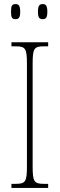

<svg xmlns="http://www.w3.org/2000/svg" viewBox="-20 -921 293 941"><path d="M189 -827C205 -827 212 -835 212 -863C212 -893 205 -901 189 -901C173 -901 166 -893 166 -863C166 -835 173 -827 189 -827ZM56 -827C72 -827 79 -835 79 -863C79 -893 72 -901 56 -901C39 -901 34 -893 34 -863C34 -835 39 -827 56 -827ZM36 0H216V-20H196C146 -20 140 -31 140 -108V-606C140 -683 146 -694 196 -694H216V-714H36V-694H56C106 -694 112 -683 112 -606V-108C112 -31 106 -20 56 -20H36Z"/></svg>

Font: Noto Serif Hebrew ExtraCondensed Thin
Style: Regular
Weight: 100
Width: 2
Designer: Monotype Design Team
Foundry: Monotype Imaging Inc.
Version: Version 2.004